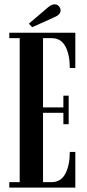

<svg xmlns="http://www.w3.org/2000/svg" viewBox="-20 -848 394 868"><path d="M22 0V-24.5H69V-675.5H22V-700H320.5V-540.5H295.5Q295.5 -601.5 275.5 -638.5Q255.5 -675.5 213.5 -675.5H174.5V-362.5H266.5V-415.5H290.5V-286.5H266.5V-338H174.5V-24.5H213Q255 -24.5 275.2 -62.2Q295.5 -100 295.5 -161H320.5V0ZM125.5 -725 110.5 -741 198.5 -816Q214 -828.5 227 -828.5Q242 -828.5 250.5 -814Q254 -808 254 -801.5Q254 -781.5 225.5 -770Z"/></svg>

Font: Imbue 50pt SemiBold
Style: Regular
Weight: 600
Designer: Tyler Finck
Foundry: Etcetera Type Company
Version: Version 1.102; ttfautohint (v1.8.3)